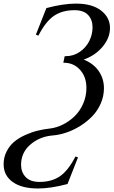

<svg xmlns="http://www.w3.org/2000/svg" viewBox="-29 -755 633 1070"><path d="M394 -734.9Q484.4 -734.9 534.2 -696.3Q584 -657.7 584 -599.1Q584 -544.4 543.5 -495.4Q502.9 -446.3 437.5 -422.9Q491.7 -401.4 521 -359.1Q550.3 -316.9 550.3 -263.2Q550.3 -218.8 532.2 -177.7Q514.2 -136.7 484.6 -106.4Q455.1 -76.2 417.5 -52.7Q379.9 -29.3 340.3 -16.1Q300.8 -2.9 263.7 0Q192.4 5.9 140.4 50.5Q88.4 95.2 88.4 163.6Q88.4 204.1 113.8 231.4Q139.2 258.8 190.4 258.8Q258.8 258.8 304.7 227.5Q350.6 196.3 391.6 117.2L405.8 122.1Q351.1 260.7 347.2 270.5Q253.4 295.4 182.6 295.4Q91.8 295.4 41.5 259Q-8.8 222.7 -8.8 160.6Q-8.8 121.6 7.8 89.1Q24.4 56.6 50 35.2Q75.7 13.7 110.8 -2.2Q146 -18.1 179.2 -26.4Q212.4 -34.7 248 -38.6Q285.6 -43 321.8 -61Q357.9 -79.1 387.2 -107.7Q416.5 -136.2 434.6 -177.5Q452.6 -218.8 452.6 -265.1Q452.6 -326.7 417 -366Q381.3 -405.3 327.1 -405.3H323.7L331.5 -441.9H336.9Q380.9 -441.9 415.8 -466.1Q450.7 -490.2 468.8 -526.9Q486.8 -563.5 486.8 -603Q486.8 -645 461.9 -671.6Q437 -698.2 386.2 -698.2Q317.9 -698.2 271.7 -666.7Q225.6 -635.3 185.1 -556.6L170.9 -561.5Q187.5 -603.5 206.8 -652.6Q226.1 -701.7 229.5 -710Q323.2 -734.9 394 -734.9Z"/></svg>

Font: Flanker
Style: Italic
Weight: 400
Italic angle: -12°
Designer: Flanker
Version: Version 2.027